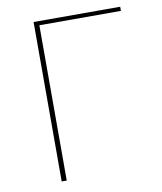

<svg xmlns="http://www.w3.org/2000/svg" viewBox="-79 -758 694 823"><g transform="rotate(-10 267.5 -347.0)"><path d="M123 0V-694H500V-676H145V0Z"/></g></svg>

Font: Cantarell Thin
Style: Regular
Weight: 100
Designer: Dave Crossland, Nikolaus Waxweiler, Florian Fecher, Jacques Le Bailly, Eben Sorkin, Alexei Vanyashin, Alexios Zavras, Em
Version: Version 0.303